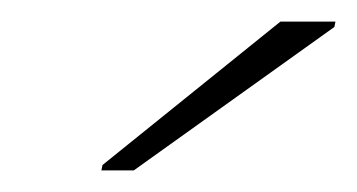

<svg xmlns="http://www.w3.org/2000/svg" viewBox="-20 -763 331 178"><path d="M74 -605 75 -610 240 -743H291L290 -738L104 -605Z"/></svg>

Font: Saira Expanded Thin
Style: Italic
Weight: 250
Width: 7
Italic angle: -12°
Designer: Hector Gatti with collaboration of the Omnibus-Type team
Foundry: Omnibus-Type
Version: Version 1.101